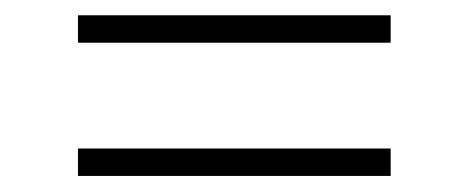

<svg xmlns="http://www.w3.org/2000/svg" viewBox="-20 -370 598 245"><path d="M79.5 -350.5H478.5V-315.5H79.5ZM79.5 -180.5H478.5V-145.5H79.5Z"/></svg>

Font: Newsreader 60pt
Style: Regular
Weight: 400
Designer: Hugues Gentile
Foundry: Production Type
Version: Version 1.003